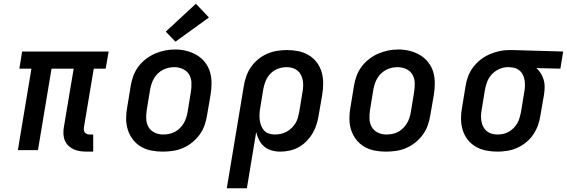

<svg xmlns="http://www.w3.org/2000/svg" viewBox="-20 -807 3047 1032"><path d="M447 8Q429 8 411 5.5Q393 3 377 -4Q361 -11 348.5 -23Q336 -35 329 -51Q322 -67 321 -85.5Q320 -104 323 -122L376 -438H257L184 0H76L149 -438H84L99 -530H564L548 -438H484L431 -122Q430 -114 431 -107Q432 -100 436.5 -94.5Q441 -89 448 -86.5Q455 -84 463 -84H481V8Z M854 8Q823 8 792.5 2Q762 -4 737 -19Q712 -34 694 -57.5Q676 -81 667 -109.5Q658 -138 658 -169.5Q658 -201 664 -232L682 -342Q686 -369 695.5 -396Q705 -423 722 -446.5Q739 -470 762.5 -488.5Q786 -507 812.5 -518.5Q839 -530 866 -535.5Q893 -541 921 -541Q953 -541 982.5 -533.5Q1012 -526 1037.5 -511Q1063 -496 1081.5 -472.5Q1100 -449 1108.5 -420.5Q1117 -392 1117 -360.5Q1117 -329 1112 -298L1093 -188Q1089 -161 1079.5 -134Q1070 -107 1053 -83.5Q1036 -60 1013 -41.5Q990 -23 963.5 -11.5Q937 0 909 4Q881 8 854 8ZM856 -84Q872 -84 888 -87Q904 -90 918.5 -97.5Q933 -105 945.5 -117Q958 -129 966.5 -143Q975 -157 980 -172Q985 -187 988 -203L1006 -313Q1010 -338 1009 -362.5Q1008 -387 996.5 -406.5Q985 -426 963 -436Q941 -446 917 -446Q901 -446 885.5 -442.5Q870 -439 855.5 -431.5Q841 -424 829 -412.5Q817 -401 808.5 -387Q800 -373 795 -357.5Q790 -342 787 -327L769 -217Q765 -193 766 -168.5Q767 -144 778 -124.5Q789 -105 810.5 -94.5Q832 -84 856 -84Q856 -84 856 -84Q856 -84 856 -84ZM923 -583 871 -637 1033 -787 1103 -713Z M1199 205 1290 -342Q1294 -369 1303 -395Q1312 -421 1328 -445Q1344 -469 1366.5 -487.5Q1389 -506 1415 -517.5Q1441 -529 1468 -533.5Q1495 -538 1522 -538Q1553 -538 1583 -532Q1613 -526 1638.5 -511Q1664 -496 1682 -472.5Q1700 -449 1708.5 -420.5Q1717 -392 1717 -360.5Q1717 -329 1712 -298L1693 -188Q1689 -163 1681.5 -138.5Q1674 -114 1660.5 -91Q1647 -68 1628 -48.5Q1609 -29 1585.5 -16Q1562 -3 1536.5 2.5Q1511 8 1486 8Q1462 8 1439.5 1.5Q1417 -5 1400 -19.5Q1383 -34 1372.5 -54.5Q1362 -75 1357 -97L1307 205ZM1458 -84Q1474 -84 1489.5 -87.5Q1505 -91 1519.5 -98.5Q1534 -106 1546 -117.5Q1558 -129 1567 -143Q1576 -157 1580.5 -172.5Q1585 -188 1588 -203L1606 -313Q1609 -329 1609.5 -345.5Q1610 -362 1607 -377Q1604 -392 1597 -405.5Q1590 -419 1578 -428.5Q1566 -438 1551 -442Q1536 -446 1520 -446Q1497 -446 1474 -437.5Q1451 -429 1434 -411.5Q1417 -394 1408 -372Q1399 -350 1395 -327L1379 -229Q1376 -212 1375 -195.5Q1374 -179 1376 -163Q1378 -147 1383.5 -132Q1389 -117 1399.5 -105.5Q1410 -94 1425.5 -89Q1441 -84 1458 -84Z M2054 8Q2023 8 1992.5 2Q1962 -4 1937 -19Q1912 -34 1894 -57.5Q1876 -81 1867 -109.5Q1858 -138 1858 -169.5Q1858 -201 1864 -232L1882 -342Q1886 -369 1895.5 -396Q1905 -423 1922 -446.5Q1939 -470 1962.5 -488.5Q1986 -507 2012.5 -518.5Q2039 -530 2066 -535.5Q2093 -541 2121 -541Q2153 -541 2182.5 -533.5Q2212 -526 2237.5 -511Q2263 -496 2281.5 -472.5Q2300 -449 2308.5 -420.5Q2317 -392 2317 -360.5Q2317 -329 2312 -298L2293 -188Q2289 -161 2279.5 -134Q2270 -107 2253 -83.5Q2236 -60 2213 -41.5Q2190 -23 2163.5 -11.5Q2137 0 2109 4Q2081 8 2054 8ZM2056 -84Q2072 -84 2088 -87Q2104 -90 2118.5 -97.5Q2133 -105 2145.5 -117Q2158 -129 2166.5 -143Q2175 -157 2180 -172Q2185 -187 2188 -203L2206 -313Q2210 -338 2209 -362.5Q2208 -387 2196.5 -406.5Q2185 -426 2163 -436Q2141 -446 2117 -446Q2101 -446 2085.5 -442.5Q2070 -439 2055.5 -431.5Q2041 -424 2029 -412.5Q2017 -401 2008.5 -387Q2000 -373 1995 -357.5Q1990 -342 1987 -327L1969 -217Q1965 -193 1966 -168.5Q1967 -144 1978 -124.5Q1989 -105 2010.5 -94.5Q2032 -84 2056 -84Q2056 -84 2056 -84Q2056 -84 2056 -84Z M2654 8Q2623 8 2592.5 2Q2562 -4 2536.5 -19Q2511 -34 2493 -57.5Q2475 -81 2466.5 -109.5Q2458 -138 2458 -169.5Q2458 -201 2464 -232L2482 -342Q2486 -369 2495.5 -395Q2505 -421 2522 -444Q2539 -467 2561.5 -485Q2584 -503 2610 -514.5Q2636 -526 2663 -532Q2690 -538 2716 -538Q2720 -538 2724.5 -538Q2729 -538 2733 -538L3007 -530L2992 -438L2863 -441Q2877 -429 2887 -412.5Q2897 -396 2902.5 -377.5Q2908 -359 2907.5 -338.5Q2907 -318 2904 -298L2885 -188Q2881 -161 2872 -135Q2863 -109 2847 -85Q2831 -61 2808.5 -42.5Q2786 -24 2760.5 -12.5Q2735 -1 2707.5 3.5Q2680 8 2654 8ZM2655 -84Q2670 -84 2685.5 -87.5Q2701 -91 2715 -99Q2729 -107 2740.5 -118.5Q2752 -130 2760 -144Q2768 -158 2772.5 -173Q2777 -188 2780 -203L2798 -313Q2801 -328 2801.5 -343.5Q2802 -359 2800 -373Q2798 -387 2792.5 -400.5Q2787 -414 2777 -424Q2767 -434 2753.5 -439.5Q2740 -445 2725 -445L2718 -446Q2716 -446 2714 -446Q2712 -446 2710 -446Q2687 -446 2665 -436.5Q2643 -427 2626 -410Q2609 -393 2600 -371Q2591 -349 2587 -327L2569 -217Q2566 -201 2565.5 -184.5Q2565 -168 2568 -153Q2571 -138 2578 -124.5Q2585 -111 2597 -101.5Q2609 -92 2624 -88Q2639 -84 2655 -84Z"/></svg>

Font: Iosevka Slab SmBdExObl
Style: Regular
Weight: 600
Width: 7
Italic angle: -9°
Monospace: yes
Designer: Belleve Invis
Foundry: Belleve Invis
Version: Version 11.1.0; ttfautohint (v1.8.3)